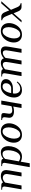

<svg xmlns="http://www.w3.org/2000/svg" viewBox="1852 -2372 710 4453"><g transform="rotate(-90 2206.5 -145.0)"><path d="M108 -395Q108 -423 95 -436.5Q82 -450 51 -450H31L34 -470H124Q194 -470 202 -430H207Q234 -452 269.5 -466Q305 -480 346 -480Q489 -480 489 -352Q489 -338 479.5 -278Q470 -218 432 0H342Q398 -313 398 -339Q398 -388 372.5 -411.5Q347 -435 308 -435Q258 -435 199 -382L132 0H42Q80 -215 94 -300Q108 -385 108 -395Z M632 -241Q657 -390 657 -395Q657 -423 644 -436.5Q631 -450 600 -450H580L583 -470H673Q711 -470 729 -459Q747 -448 750 -425H755Q810 -480 900 -480Q971 -480 1007.5 -432Q1044 -384 1044 -305Q1044 -234 1017 -161Q990 -88 935.5 -39Q881 10 804 10Q738 10 684 -20L647 190H557ZM949 -313Q949 -373 928 -406.5Q907 -440 863 -440Q825 -440 797.5 -423.5Q770 -407 748 -380L691 -60Q745 -30 781 -30Q839 -30 877 -76Q915 -122 932 -187.5Q949 -253 949 -313Z M1124 -179Q1124 -252 1157.5 -321.5Q1191 -391 1252 -435.5Q1313 -480 1392 -480Q1479 -480 1526.5 -427.5Q1574 -375 1574 -291Q1574 -218 1540.5 -148.5Q1507 -79 1446 -34.5Q1385 10 1306 10Q1219 10 1171.5 -42.5Q1124 -95 1124 -179ZM1480 -297Q1480 -361 1455 -400.5Q1430 -440 1385 -440Q1333 -440 1295 -395.5Q1257 -351 1237.5 -288Q1218 -225 1218 -173Q1218 -109 1243 -69.5Q1268 -30 1313 -30Q1365 -30 1403 -74.5Q1441 -119 1460.5 -182Q1480 -245 1480 -297Z M1963 -193Q1911 -175 1859 -175Q1702 -175 1702 -287Q1702 -304 1708 -338Q1715 -370 1715 -395Q1715 -423 1702 -436.5Q1689 -450 1658 -450H1648L1651 -470H1736Q1777 -470 1794.5 -457.5Q1812 -445 1812 -409Q1812 -390 1804 -350Q1796 -310 1796 -286Q1796 -249 1817 -232Q1838 -215 1871 -215Q1918 -215 1970 -233L2011 -470H2101L2019 0H1929Z M2172 -173Q2172 -245 2203 -316.5Q2234 -388 2293 -434Q2352 -480 2431 -480Q2516 -480 2557 -448.5Q2598 -417 2598 -366Q2598 -314 2568.5 -276.5Q2539 -239 2491 -219.5Q2443 -200 2387 -200H2267Q2263 -180 2263 -159Q2263 -103 2291.5 -66.5Q2320 -30 2372 -30Q2419 -30 2455 -50Q2491 -70 2526 -110L2543 -95Q2500 -39 2452 -14.5Q2404 10 2345 10Q2261 10 2216.5 -40.5Q2172 -91 2172 -173ZM2389 -240Q2438 -242 2470.5 -276.5Q2503 -311 2503 -364Q2503 -400 2482.5 -420Q2462 -440 2424 -440Q2371 -440 2331 -387Q2291 -334 2274 -240Z M2735 -395Q2735 -423 2722 -436.5Q2709 -450 2678 -450H2658L2661 -470H2751Q2821 -470 2829 -430H2834Q2861 -452 2896.5 -466Q2932 -480 2973 -480Q3014 -480 3042 -464Q3070 -448 3081 -410Q3113 -443 3156.5 -461.5Q3200 -480 3243 -480Q3296 -480 3326.5 -454Q3357 -428 3357 -363Q3357 -347 3347.5 -285.5Q3338 -224 3299 0H3209Q3247 -219 3257 -281.5Q3267 -344 3267 -358Q3267 -399 3251 -417Q3235 -435 3205 -435Q3177 -435 3142.5 -414.5Q3108 -394 3089 -370V-363Q3089 -350 3075.5 -269Q3062 -188 3029 0H2939Q2977 -219 2987 -281.5Q2997 -344 2997 -358Q2997 -399 2981 -417Q2965 -435 2935 -435Q2885 -435 2826 -382L2759 0H2669Q2707 -215 2721 -300Q2735 -385 2735 -395Z M3448 -179Q3448 -252 3481.5 -321.5Q3515 -391 3576 -435.5Q3637 -480 3716 -480Q3803 -480 3850.5 -427.5Q3898 -375 3898 -291Q3898 -218 3864.5 -148.5Q3831 -79 3770 -34.5Q3709 10 3630 10Q3543 10 3495.5 -42.5Q3448 -95 3448 -179ZM3804 -297Q3804 -361 3779 -400.5Q3754 -440 3709 -440Q3657 -440 3619 -395.5Q3581 -351 3561.5 -288Q3542 -225 3542 -173Q3542 -109 3567 -69.5Q3592 -30 3637 -30Q3689 -30 3727 -74.5Q3765 -119 3784.5 -182Q3804 -245 3804 -297Z M4112 -225 4051 -370Q4021 -442 3962 -450L3965 -470H4050Q4083 -470 4108.5 -449Q4134 -428 4149 -390L4193 -285L4355 -470H4405L4206 -245L4267 -100Q4297 -27 4361 -20L4358 0H4268Q4235 0 4209.5 -21Q4184 -42 4169 -80L4125 -185L3963 0H3913Z"/></g></svg>

Font: Philosopher
Style: Italic
Weight: 400
Italic angle: -10°
Designer: Jovanny Lemonad
Foundry: Jovanny Lemonad
Version: Version 2.000